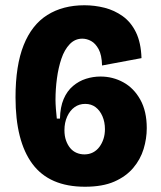

<svg xmlns="http://www.w3.org/2000/svg" viewBox="-20 -695 611 730"><path d="M303 15Q168 15 103.5 -71.5Q39 -158 39 -325Q39 -446 70 -523.5Q101 -601 160 -638Q219 -675 301 -675Q340 -675 377.5 -665.5Q415 -656 446.5 -633.5Q478 -611 497 -572Q516 -533 518 -474L368 -446Q367 -486 355 -508Q343 -530 326.5 -539Q310 -548 293 -548Q265 -548 245 -527Q225 -506 213.5 -472Q202 -438 196.5 -397Q191 -356 191 -315Q191 -302 192.5 -281.5Q194 -261 196 -244H208Q209 -288 222 -318.5Q235 -349 257.5 -368Q280 -387 307 -395.5Q334 -404 362 -404Q409 -404 449 -382Q489 -360 513.5 -316Q538 -272 538 -208Q538 -168 526 -128.5Q514 -89 486.5 -56.5Q459 -24 414.5 -4.5Q370 15 303 15ZM301 -108Q319 -108 333.5 -115.5Q348 -123 358 -136.5Q368 -150 373.5 -167Q379 -184 379 -204Q379 -231 369.5 -253Q360 -275 343.5 -287.5Q327 -300 304 -300Q281 -300 263.5 -287.5Q246 -275 235.5 -252Q225 -229 225 -200Q225 -178 231 -161Q237 -144 247 -132Q257 -120 271 -114Q285 -108 301 -108Z"/></svg>

Font: Bricolage Grotesque 24pt SemiCondensed ExtraBold
Style: Regular
Weight: 800
Width: 4
Designer: Mathieu Triay
Foundry: Atelier Triay
Version: Version 1.001;gftools[0.9.33.dev8+g029e19f]